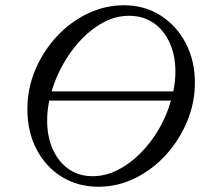

<svg xmlns="http://www.w3.org/2000/svg" viewBox="-20 -696 760 729"><path d="M354 13Q275 13 214 -25Q153 -63 118.5 -129.5Q84 -196 84 -281Q84 -360 114 -431Q144 -502 195.5 -557.5Q247 -613 313 -644.5Q379 -676 450 -676Q529 -676 590 -637Q651 -598 685.5 -531.5Q720 -465 720 -382Q720 -306 690.5 -235Q661 -164 610 -108Q559 -52 493 -19.5Q427 13 354 13ZM470 -636Q421 -636 375.5 -612.5Q330 -589 290.5 -548Q251 -507 221.5 -455.5Q192 -404 176 -349H638Q646 -387 646 -424Q646 -485 624.5 -533Q603 -581 563.5 -608.5Q524 -636 470 -636ZM332 -27Q380 -27 426 -50Q472 -73 512 -113Q552 -153 582.5 -204.5Q613 -256 629 -314H167Q159 -275 159 -239Q159 -176 181 -128Q203 -80 241.5 -53.5Q280 -27 332 -27Z"/></svg>

Font: Junicode SmExp
Style: Italic
Weight: 400
Width: 6
Italic angle: -11°
Designer: Peter S. Baker
Version: Version 2.205; ttfautohint (v1.8.4)